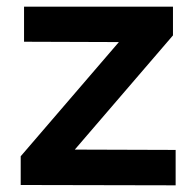

<svg xmlns="http://www.w3.org/2000/svg" viewBox="-20 -554 581 575"><path d="M52 -534H498V-448L204 -106L506 -105V1L42 0V-86L336 -428L52 -429Z"/></svg>

Font: Montserrat Medium
Style: Regular
Weight: 500
Designer: Julieta Ulanovsky
Foundry: Julieta Ulanovsky
Version: Version 6.001